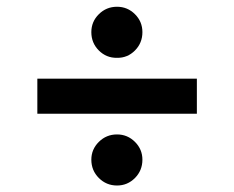

<svg xmlns="http://www.w3.org/2000/svg" viewBox="-20 -579 707 580"><path d="M574.7 -341.3V-235.4H92.8V-341.3ZM333.5 -18.6Q301.3 -18.6 278.6 -41.3Q255.9 -64 255.9 -96.7Q255.9 -127.9 278.6 -150.4Q301.3 -172.9 333.5 -172.9Q365.2 -172.9 387.7 -150.4Q410.2 -127.9 410.2 -96.7Q410.2 -64 387.7 -41.3Q365.2 -18.6 333.5 -18.6ZM333.5 -404.3Q301.3 -403.8 278.6 -426.5Q255.9 -449.2 255.9 -481.9Q255.9 -513.7 278.6 -536.1Q301.3 -558.6 333.5 -558.6Q365.2 -558.6 387.7 -536.1Q410.2 -513.7 410.2 -481.9Q410.2 -449.2 387.7 -426.5Q365.2 -403.8 333.5 -404.3Z"/></svg>

Font: Inter 18pt SemiBold
Style: Regular
Weight: 600
Designer: Rasmus Andersson
Foundry: rsms
Version: Version 4.001;git-66647c0bb